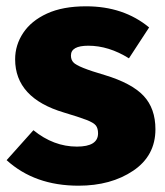

<svg xmlns="http://www.w3.org/2000/svg" viewBox="-20 -571 524 609"><path d="M229 18Q90 18 1 -63L86 -158Q150 -106 224 -106Q291 -106 291 -148Q291 -164 284 -173Q277 -182 253.5 -191Q230 -200 183 -214Q28 -260 28 -383Q28 -428 53.5 -466.5Q79 -505 129 -528Q179 -551 253 -551Q372 -551 453 -484L389 -386Q325 -426 260 -426Q205 -426 205 -395Q205 -381 213 -373Q226 -358 312 -333Q398 -307 435.5 -267Q473 -227 473 -161Q473 -77 402.5 -29.5Q332 18 229 18Z"/></svg>

Font: Trujillo ExtraBold
Style: Regular
Weight: 800
Designer: Fira Sans original fonts by bBox Type GmbH, Carrois Corporate GbR, & Edenspiekermann AG / Changes by Cristiano Sobral
Foundry: Fira Sans original fonts by bBox Type GmbH, Carrois Corporate GbR, & Edenspiekermann AG / Changes by Cristiano Sobral
Version: Version 4.301;July 28, 2020;FontCreator 13.0.0.2655 64-bit